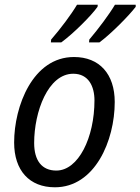

<svg xmlns="http://www.w3.org/2000/svg" viewBox="-20 -786 596 815"><path d="M359 -618 358 -606H402C451 -642 528 -720 556 -757V-766H468C443 -724 398 -664 359 -618ZM197 -618 196 -606H240C291 -643 367 -719 394 -757L395 -766H307C282 -724 237 -664 197 -618ZM213 9C383 9 467 -189 467 -353C467 -472 402 -544 294 -544C119 -544 40 -335 40 -181C40 -62 105 9 213 9ZM219 -62C158 -62 125 -104 125 -179C125 -312 184 -473 291 -473C356 -473 381 -419 381 -360C381 -202 313 -62 219 -62Z"/></svg>

Font: Noto Sans SemiCondensed
Style: Italic
Weight: 400
Width: 4
Italic angle: -12°
Designer: Monotype Design Team
Foundry: Monotype Imaging Inc.
Version: Version 2.013